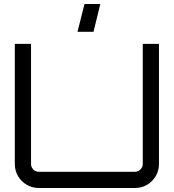

<svg xmlns="http://www.w3.org/2000/svg" viewBox="-20 -939 868 959"><path d="M174 0Q141 0 113.5 -16Q86 -32 70 -59.5Q54 -87 54 -120V-720H135V-120Q135 -104 146.5 -92.5Q158 -81 174 -81H654Q670 -81 681.5 -92.5Q693 -104 693 -120V-720H774V-120Q774 -87 758 -59.5Q742 -32 714.5 -16Q687 0 654 0H174ZM367 -780 402 -919H481L447 -780Z"/></svg>

Font: Orbitron
Style: Regular
Weight: 400
Designer: Matt McInerney
Foundry: The League of Moveable Type
Version: Version 2.001